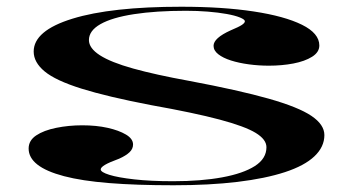

<svg xmlns="http://www.w3.org/2000/svg" viewBox="-20 -535 1051 570"><path d="M495 15Q385 15 304 8.5Q223 2 170 -12Q117 -26 91 -46.5Q65 -67 65 -94Q65 -118 87.5 -133Q110 -148 147 -155.5Q184 -163 224 -163Q266 -163 299.5 -155.5Q333 -148 354 -135.5Q375 -123 375 -106Q375 -93 364.5 -83Q354 -73 334 -64Q304 -53 291.5 -45.5Q279 -38 279 -32Q279 -24 304.5 -16Q330 -8 378.5 -2.5Q427 3 494 3Q577 3 639.5 -8.5Q702 -20 736.5 -42Q771 -64 771 -98Q771 -121 739 -140.5Q707 -160 632 -180Q557 -200 428 -223Q298 -248 221.5 -272Q145 -296 112.5 -323Q80 -350 80 -382Q80 -444 195 -479.5Q310 -515 518 -515Q641 -515 733 -501Q825 -487 876.5 -461.5Q928 -436 928 -400Q928 -380 906.5 -366.5Q885 -353 851 -346.5Q817 -340 778 -340Q748 -340 718.5 -344Q689 -348 665.5 -355.5Q642 -363 628 -374Q614 -385 614 -399Q614 -422 665 -445Q689 -455 698 -461Q707 -467 707 -472Q707 -477 692.5 -483Q678 -489 653 -493.5Q628 -498 597 -500.5Q566 -503 532 -503Q443 -503 378 -493Q313 -483 278.5 -463.5Q244 -444 244 -416Q244 -392 276.5 -371Q309 -350 375.5 -331.5Q442 -313 541 -295Q690 -267 778 -242Q866 -217 904.5 -191Q943 -165 943 -134Q943 -99 913.5 -71Q884 -43 826 -24Q768 -5 685 5Q602 15 495 15Z"/></svg>

Font: Kalnia Expanded
Style: Regular
Weight: 400
Width: 7
Designer: Frida Medrano
Foundry: Frida Medrano
Version: Version 1.105